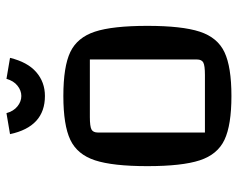

<svg xmlns="http://www.w3.org/2000/svg" viewBox="-91 -635 736 594"><g transform="rotate(-90 277.0 -338.0)"><path d="M60 0ZM60 -250Q60 -357 78 -412Q96 -467 141.5 -488.5Q187 -510 277 -510Q368 -510 413 -488.5Q458 -467 476 -412.5Q494 -358 494 -250Q494 -143 476 -88Q458 -33 412.5 -11.5Q367 10 277 10Q187 10 141.5 -11.5Q96 -33 78 -88Q60 -143 60 -250ZM342 -72Q371 -72 380.5 -77Q390 -82 390 -97V-428H212Q183 -428 173.5 -423Q164 -418 164 -403V-72ZM159 -675 224 -686Q230 -664 245 -652Q260 -640 277 -640Q294 -640 309 -652Q324 -664 330 -686L395 -675Q382 -621 351 -594Q320 -567 277 -567Q182 -567 159 -675Z"/></g></svg>

Font: Changa
Style: Regular
Weight: 400
Designer: Eduardo Rodriguez Tunni
Foundry: Eduardo Rodriguez Tunni
Version: Version 2.002; ttfautohint (v1.5.10-5e6f)